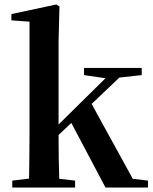

<svg xmlns="http://www.w3.org/2000/svg" viewBox="-20 -839 685 859"><path d="M574 -39 390 -374 514 -492 614 -503V-535H356V-503L452 -489L242 -282V-651L246 -810L232 -819L31 -776V-748L112 -742V-235C112 -179 111 -98 110 -40L35 -31V0H316V-31L245 -39C243 -96 242 -176 242 -235L299 -289L452 0H642V-31Z"/></svg>

Font: Source Han Serif
Style: Bold
Weight: 700
Designer: Ryoko NISHIZUKA 西塚涼子 (kana & ideographs); Frank Grießhammer (Latin, Greek & Cyrillic); Wenlong ZHANG 张文龙 (bopomofo); San
Foundry: Adobe Systems Incorporated
Version: Version 1.001;PS 1.001;hotconv 16.6.54;makeotf.lib2.5.65590